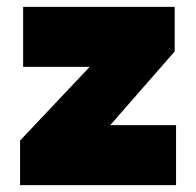

<svg xmlns="http://www.w3.org/2000/svg" viewBox="-20 -540 572 560"><path d="M38.5 0V-130L241.5 -345H47.5V-520H489.5V-390L301.5 -175H493.5V0Z"/></svg>

Font: Geologica Cursive Black
Style: Regular
Weight: 900
Designer: Sindre Bremnes, Frode Helland
Foundry: Monokrom Skriftforlag AS
Version: Version 1.010;gftools[0.9.28]